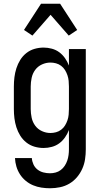

<svg xmlns="http://www.w3.org/2000/svg" viewBox="-20 -782 540 1025"><path d="M247 223Q224 223 201 219.5Q178 216 156.5 207Q135 198 117 183Q99 168 86.5 148.5Q74 129 67.5 107Q61 85 60 62H150Q151 79 158.5 95.5Q166 112 180 123Q194 134 211.5 138.5Q229 143 247 143Q262 143 277 139Q292 135 304.5 125.5Q317 116 325.5 103Q334 90 339 75.5Q344 61 346 45.5Q348 30 348 15V-88Q340 -67 327 -48.5Q314 -30 296.5 -17Q279 -4 257 2Q235 8 213 8Q188 8 164 1Q140 -6 120.5 -21.5Q101 -37 88 -58Q75 -79 67.5 -102.5Q60 -126 57 -150.5Q54 -175 54 -200V-320Q54 -345 57 -369.5Q60 -394 67.5 -417.5Q75 -441 88 -462Q101 -483 120.5 -498.5Q140 -514 164 -521Q188 -528 213 -528Q235 -528 257 -522Q279 -516 296.5 -503Q314 -490 327 -471.5Q340 -453 348 -432V-520H438V15Q438 42 434 68.5Q430 95 419 119.5Q408 144 390.5 164.5Q373 185 350 198.5Q327 212 300.5 217.5Q274 223 247 223ZM249 -72Q264 -72 279 -76Q294 -80 306.5 -89.5Q319 -99 327 -112Q335 -125 340 -139.5Q345 -154 346.5 -169.5Q348 -185 348 -200V-320Q348 -335 346.5 -350.5Q345 -366 340 -380.5Q335 -395 327 -408Q319 -421 306.5 -430.5Q294 -440 279 -444Q264 -448 249 -448Q226 -448 204 -438Q182 -428 168 -409Q154 -390 149 -366.5Q144 -343 144 -320V-200Q144 -177 149 -153.5Q154 -130 168 -111Q182 -92 204 -82Q226 -72 249 -72ZM153 -592 108 -622 199 -762H301L392 -622L347 -592L250 -703Z"/></svg>

Font: Iosevka Curly Medium
Style: Regular
Weight: 500
Monospace: yes
Designer: Belleve Invis
Foundry: Belleve Invis
Version: Version 22.1.2; ttfautohint (v1.8.4)